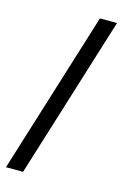

<svg xmlns="http://www.w3.org/2000/svg" viewBox="-133 -803 682 1018"><g transform="rotate(15 208.5 -294.5)"><path d="M7 151 284 -740H378L101 151Z"/></g></svg>

Font: IBM Plex Sans Arabic Medium
Style: Regular
Weight: 500
Designer: Mike Abbink, Paul van der Laan, Pieter van Rosmalen, Wael Morcos, Khajak Apelian
Foundry: Bold Monday
Version: Version 1.1